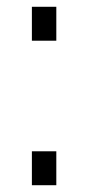

<svg xmlns="http://www.w3.org/2000/svg" viewBox="-20 -546 260 566"><path d="M74 -426V-526H146V-426ZM74 0V-100H146V0Z"/></svg>

Font: Archivo ExtraCondensed Light
Style: Regular
Weight: 300
Width: 2
Designer: Hector Gatti
Foundry: Omnibus-Type
Version: Version 2.001